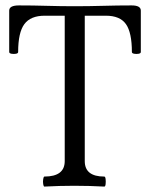

<svg xmlns="http://www.w3.org/2000/svg" viewBox="-20 -686 555 709"><path d="M144 3Q141 3 139.5 -6Q138 -15 139.5 -24.5Q141 -34 144 -34Q219 -34 219 -91V-628H145Q93 -628 70 -597Q47 -566 47 -494Q47 -489 39 -487.5Q31 -486 22.5 -487.5Q14 -489 14 -494V-647Q14 -666 50 -666Q101 -666 152.5 -664.5Q204 -663 255 -663Q308 -663 361 -664.5Q414 -666 466 -666Q500 -666 500 -647V-494Q500 -489 492 -487.5Q484 -486 475.5 -487.5Q467 -489 467 -494Q467 -566 445 -597Q423 -628 371 -628H293V-91Q293 -34 365 -34Q369 -34 370 -24.5Q371 -15 370 -6Q369 3 365 3Q310 0 254 0Q200 0 144 3Z"/></svg>

Font: Junicode Two Beta Condensed
Style: Regular
Weight: 400
Width: 3
Designer: Peter S. Baker
Foundry: Briery Creek Software
Version: Version 1.053; ttfautohint (v1.8.4)